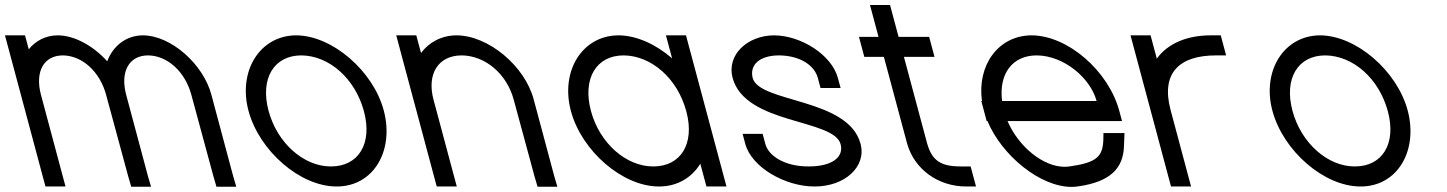

<svg xmlns="http://www.w3.org/2000/svg" viewBox="-106 -724 5772 766"><path d="M321.8 -479.5C266.6 -540.5 191.9 -583 123.8 -583C76 -582.6 36 -561.3 8.7 -527.3L4.5 -543L-6.2 -583H-86.2L-75.5 -543L-22.4 -345L-11.7 -305L64.6 -20L75.4 20H155.4L144.6 -20L68.3 -305L57.6 -345C32.4 -439 69.2 -503 145.2 -503C221.5 -502 292.4 -439 317.6 -345L328.3 -305H328.4L405.9 -19L417.6 21H496.6L484.6 -20L408.3 -305L397.6 -345L397.1 -346.8C372.9 -439.8 409.7 -503 485.2 -503C561.5 -502 632.4 -439 657.6 -345L745.9 -19L757.6 21H836.6L824.6 -20L737.6 -345C705.6 -468 575.8 -583 463.8 -583C396.4 -582.4 344.6 -540.3 321.8 -479.5Z M885.4 -282C928.3 -122 1091.4 20 1236.4 20C1236.9 20 1237.4 20 1237.9 20C1384.3 20 1468 -123.2 1424.9 -283.9C1382.8 -441.1 1219.2 -583 1074.8 -583C931.1 -582 842.8 -441 885.4 -282ZM965.4 -282C930.9 -411 987.2 -503 1096.2 -503C1207.8 -502 1311.1 -410.1 1346.1 -279.6C1380.8 -149.9 1323.3 -60 1214.9 -60C1214.3 -60 1213.8 -60 1213.2 -60C1106.1 -60 1000.1 -152.7 965.4 -282Z M1573.7 -512.6 1565.5 -543 1554.8 -583H1474.8L1485.5 -543L1543.6 -326L1554.4 -286L1625.6 -20L1636.4 20H1716.4L1705.6 -20L1634.4 -286L1623.6 -326C1595.8 -430 1643.2 -503 1736.2 -503C1829.5 -502 1915.8 -430 1943.6 -326L2026.9 -19L2038.6 21H2117.6L2105.6 -20L2023.6 -326C1988.5 -461 1841.8 -583 1714.8 -583C1655.3 -582.5 1605.6 -555.4 1573.7 -512.6Z M2171.7 -281C2214.3 -122 2377.4 20 2522.4 20C2522.9 20 2523.4 20 2523.9 20C2596.4 20 2653.9 -15.5 2688 -70.8L2701.6 -20L2712.4 20H2792.4L2781.6 -20L2711.7 -281L2710.7 -284.8L2641.5 -543L2630.8 -583H2550.8L2561.5 -543L2575.3 -491.3C2510.9 -547.1 2433.4 -583 2360.8 -583C2217.1 -582 2128.8 -441 2171.7 -281ZM2251.7 -281C2216.9 -411 2273.2 -503 2382.2 -503C2492.5 -502 2596.9 -411 2631.7 -281L2633 -276.3C2666.1 -148.8 2608.6 -60 2500.9 -60C2500.4 -60 2499.8 -60 2499.2 -60C2392.1 -60 2286.1 -152.7 2251.7 -281Z M3236.8 -413C3212.2 -505 3089.3 -583 2981.3 -583C2875.6 -582 2792.2 -505 2816.8 -413C2867.9 -226.1 3220.2 -251 3247.7 -148.7C3261.4 -97.4 3213.6 -60 3121.4 -60C3120.3 -60 3119.2 -60 3118.1 -60C3028 -60 2960.8 -99.6 2947.3 -150L2936.6 -190H2856.6L2867.3 -150C2892.2 -57 3025.9 20 3142.9 20C3143.6 20 3144.4 20 3145.1 20C3262.8 20 3352 -57.7 3327.1 -150.8C3278 -333.9 2923.6 -313.1 2896.8 -413C2884.2 -464 2922.7 -503 3002.7 -503C3084 -502 3142.9 -465 3156.8 -413L3167.6 -373H3247.6Z M3500.3 -497H3582.3H3622.3L3600.9 -577H3560.9H3478.9L3455.6 -664L3444.9 -704H3364.9L3375.6 -664L3398.9 -577H3360.9H3320.9L3342.3 -497H3382.3H3420.3L3512.8 -152C3541.6 -48 3637.9 20 3747.9 20H3787.9L3766.4 -60H3726.4C3646.4 -60 3612 -84 3592.8 -152Z M3891.9 -321C3878.2 -429.5 3932.8 -503 4030.2 -503C4140.5 -502 4244.9 -411 4269 -321ZM3833.6 -241C3891.2 -102.9 4044.1 21.6 4168.8 21.6C4176.8 21.6 4184.6 21 4192.4 20C4325.5 2 4375.5 -54 4378.2 -141L4380.3 -193H4296.3L4295.8 -165C4293.2 -100 4269.9 -75 4160.9 -60H4159.9C4153.7 -59.1 4147.3 -58.6 4140.9 -58.6C4056.1 -58.6 3957.4 -138.5 3913.6 -241H4330.4H4370.4L4359.7 -281C4316.8 -441 4153.8 -583 4008.8 -583C3877.1 -582.1 3791.8 -464.5 3811.6 -321H3809L3819.7 -281L3830.4 -241Z M4509.2 -490 4495 -543 4484.3 -583H4404.3L4415 -543L4483.9 -285.9C4484.2 -284.6 4484.6 -283.3 4484.9 -282L4495.7 -242L4555.1 -20L4565.9 20H4645.9L4635.1 -20L4575.7 -242L4564.9 -282L4563.7 -286.8C4525.6 -432.5 4598.3 -503 4745.7 -503H4785.7L4764.3 -583H4724.3C4628.8 -583 4551.9 -549.8 4509.2 -490Z M4970.4 -282C5013.3 -122 5176.4 20 5321.4 20C5321.9 20 5322.4 20 5322.9 20C5469.3 20 5553 -123.2 5509.9 -283.9C5467.8 -441.1 5304.2 -583 5159.8 -583C5016.1 -582 4927.8 -441 4970.4 -282ZM5050.4 -282C5015.9 -411 5072.2 -503 5181.2 -503C5292.8 -502 5396.1 -410.1 5431.1 -279.6C5465.8 -149.9 5408.3 -60 5299.9 -60C5299.3 -60 5298.8 -60 5298.2 -60C5191.1 -60 5085.1 -152.7 5050.4 -282Z"/></svg>

Font: Nordica Advanced
Style: RegularLObl
Weight: 300
Version: Version 1.07